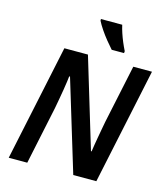

<svg xmlns="http://www.w3.org/2000/svg" viewBox="-134 -1039 985 1141"><g transform="rotate(15 359.0 -469.0)"><path d="M28 0 179 -714H324L490 -164H494Q496 -181 500 -204Q504 -227 508.5 -253.5Q513 -280 518 -306.5Q523 -333 527 -355L603 -714H718L567 0H425L255 -560H250Q249 -550 246 -527Q243 -504 238 -474.5Q233 -445 227.5 -413.5Q222 -382 217 -356L142 0ZM453 -778Q435 -798 413.5 -824.5Q392 -851 373.5 -878.5Q355 -906 344 -928V-938H475Q480 -915 488.5 -889.5Q497 -864 507.5 -839Q518 -814 530 -790L529 -778Z"/></g></svg>

Font: Noto Sans Display SemiBold
Style: Italic
Weight: 600
Italic angle: -12°
Designer: Monotype Design Team
Foundry: Monotype Imaging Inc.
Version: Version 2.003